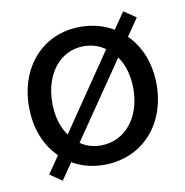

<svg xmlns="http://www.w3.org/2000/svg" viewBox="-71 -620 707 732"><g transform="rotate(-10 283.0 -254.0)"><path d="M500 -520 453 -552 409 -488C373 -510 329 -522 281 -522C137 -522 36 -411 36 -255C36 -172 64 -102 113 -55L67 12L114 44L158 -20C193 1 235 12 281 12C427 12 530 -99 530 -255C530 -337 502 -406 454 -453ZM281 -447C312 -447 341 -438 364 -421L163 -126C139 -159 126 -203 126 -255C126 -367 190 -447 281 -447ZM281 -63C251 -63 225 -71 202 -87L404 -382C427 -349 440 -305 440 -255C440 -142 374 -63 281 -63Z"/></g></svg>

Font: Alpha Lyrae Medium
Style: Regular
Weight: 500
Designer: Nikolay Petroussenko, Plamen Motev
Foundry: Fontfabric LLC
Version: Version 1.000;hotconv 1.0.109;makeotfexe 2.5.65596